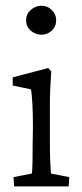

<svg xmlns="http://www.w3.org/2000/svg" viewBox="-20 -666 294 686"><path d="M30.3 0 28.3 -33.2 93.8 -45.9Q94.7 -49.8 95.2 -58.6Q95.7 -67.4 96.2 -89.4Q96.7 -111.3 96.7 -152.3L97.7 -213.9Q97.7 -258.8 95.7 -294.9Q93.8 -331.1 90.8 -346.7L25.4 -360.4V-389.6L152.3 -422.9L163.1 -411.1Q161.1 -380.9 159.7 -352.1Q158.2 -323.2 158.2 -284.2V-161.1Q158.2 -113.3 159.7 -83.5Q161.1 -53.7 162.1 -45.9L227.5 -33.2L225.6 0ZM127.9 -542Q106.4 -542 89.8 -556.6Q73.2 -571.3 73.2 -593.8Q73.2 -615.2 89.8 -630.4Q106.4 -645.5 127.9 -645.5Q149.4 -645.5 165 -630.4Q180.7 -615.2 180.7 -593.8Q180.7 -571.3 165 -556.6Q149.4 -542 127.9 -542Z"/></svg>

Font: Crimson Pro ExtraLight Light
Style: Regular
Weight: 300
Version: Version 1.002